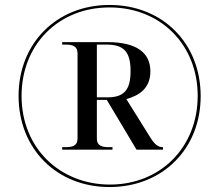

<svg xmlns="http://www.w3.org/2000/svg" viewBox="-20 -745 885 775"><path d="M422 10C636 10 790 -144 790 -357C790 -571 636 -725 422 -725C208 -725 55 -570 55 -358C55 -144 209 10 422 10ZM424 0C223 0 67 -146 67 -358C67 -565 216 -715 422 -715C629 -715 778 -564 778 -358C778 -151 628 0 424 0ZM231 -141H434V-151H420C394 -151 371 -155 371 -186V-342H411L531 -141H638V-151C619 -151 606 -160 588 -188L490 -345C544 -360 587 -390 587 -457C587 -533 530 -575 414 -575H231V-565H244C270 -565 293 -561 293 -529V-186C293 -155 270 -151 244 -151H231ZM413 -352H371V-565H410C480 -565 507 -536 507 -458C507 -382 481 -352 413 -352Z"/></svg>

Font: Noto Serif Display Medium
Style: Regular
Weight: 500
Designer: Monotype Design Team
Foundry: Monotype Imaging Inc.
Version: Version 2.009